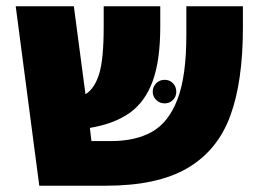

<svg xmlns="http://www.w3.org/2000/svg" viewBox="-20 -591 833 611"><path d="M753 -571V-503Q753 -331 712.5 -221.5Q672 -112 576.5 -56Q481 0 317 0H105L30 -571H215L252 -291Q281 -309 295.5 -355.5Q310 -402 310 -506V-571H490V-506Q490 -399 466 -333Q442 -267 393 -232Q344 -197 266 -184L271 -142H332Q412 -142 464.5 -172Q517 -202 545 -275.5Q573 -349 573 -479V-571ZM466 -299Q466 -315 477 -326Q488 -337 504 -337Q520 -337 530.5 -326Q541 -315 541 -299Q541 -284 530.5 -273Q520 -262 504 -262Q488 -262 477 -273Q466 -284 466 -299Z"/></svg>

Font: FiraGO Heavy
Style: Regular
Weight: 900
Designer: bBox Type
Foundry: bBox Type GmbH
Version: Version 1.001